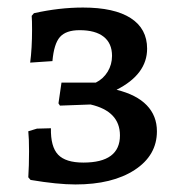

<svg xmlns="http://www.w3.org/2000/svg" viewBox="-20 -481 471 509"><path d="M61 -4 55 -11Q57 -41 57 -80Q57 -115 55 -133L78 -140L115 -141Q114 -92 134 -71Q154 -50 201 -50Q298 -50 298 -122Q298 -186 220 -204L139 -201L135 -207L143 -262H234Q254 -272 265.5 -291Q277 -310 277 -333Q277 -366 255 -383.5Q233 -401 191 -401Q155 -401 139 -383Q123 -365 119 -319L60 -315Q65 -353 65 -403Q65 -427 64 -439L70 -446Q137 -461 200 -461Q283 -461 326.5 -433Q370 -405 370 -352Q370 -284 289 -243Q342 -230 369 -202Q396 -174 396 -133Q396 -69 337 -30.5Q278 8 180 8Q132 8 61 -4Z"/></svg>

Font: Alegreya Medium
Style: Regular
Weight: 500
Designer: Juan Pablo del Peral
Foundry: Huerta Tipografica
Version: Version 2.007; ttfautohint (v1.6)